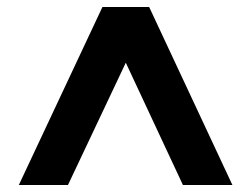

<svg xmlns="http://www.w3.org/2000/svg" viewBox="-20 -720 721 551"><path d="M34 -189 274 -700H408L647 -189H505L341 -540L175 -189Z"/></svg>

Font: DM Sans 17pt ExtraBold
Style: Regular
Weight: 800
Version: Version 4.004;gftools[0.9.30]